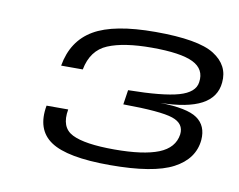

<svg xmlns="http://www.w3.org/2000/svg" viewBox="-47 -741 533 428"><g transform="rotate(10 220.0 -527.0)"><path d="M224.5 -371.5Q128 -371.5 90.5 -396.8Q53 -422 63 -477.5H112Q104.5 -436 133 -421.8Q161.5 -407.5 228.5 -407.5Q294 -407.5 328.5 -421.2Q363 -435 367.5 -466Q370.5 -491 343.2 -500.2Q316 -509.5 231 -510L236 -543Q314.5 -544 350.2 -554.2Q386 -564.5 389 -588Q393.5 -618 365.5 -631.8Q337.5 -645.5 272 -645.5Q208.5 -645.5 172.8 -630.5Q137 -615.5 128.5 -571H79.5Q89.5 -628.5 134.8 -655Q180 -681.5 274 -681.5Q371 -681.5 407.2 -658.5Q443.5 -635.5 439.5 -596Q436.5 -562.5 404.8 -545.5Q373 -528.5 311.5 -527.5Q372.5 -526.5 395.5 -510.5Q418.5 -494.5 416 -462Q412 -418.5 367.5 -395Q323 -371.5 224.5 -371.5Z"/></g></svg>

Font: Anybody ExtraExpanded Regular
Style: Italic
Weight: 400
Width: 8
Italic angle: -10°
Designer: Tyler Finck
Foundry: Etcetera Type Company
Version: Version 1.010; ttfautohint (v1.8.3) -l 8 -r 50 -G 200 -x 14 